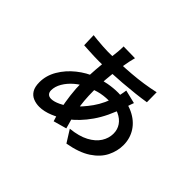

<svg xmlns="http://www.w3.org/2000/svg" viewBox="-139 -950 1277 1277"><g transform="rotate(45 500.0 -311.0)"><path d="M505 -672Q502 -662 499.5 -650.5Q497 -639 494 -627Q487 -592 479.5 -541Q472 -490 467.5 -434Q463 -378 463 -325Q463 -228 478 -154Q493 -80 512 -19L419 7Q406 -30 395 -81.5Q384 -133 376.5 -192Q369 -251 369 -311Q369 -373 373.5 -430.5Q378 -488 384 -538Q390 -588 394 -625Q395 -636 395.5 -650Q396 -664 396 -674ZM348 -575Q455 -575 562.5 -583.5Q670 -592 767 -614L768 -521Q726 -514 672.5 -508Q619 -502 561.5 -497.5Q504 -493 449 -490.5Q394 -488 348 -488Q328 -488 301 -489Q274 -490 248.5 -491.5Q223 -493 205 -494L202 -586Q216 -584 243.5 -581.5Q271 -579 300 -577Q329 -575 348 -575ZM711 -456Q708 -449 703.5 -435.5Q699 -422 694.5 -408.5Q690 -395 687 -387Q650 -274 595 -195Q540 -116 472 -66Q429 -35 378 -14Q327 7 283 7Q252 7 225.5 -4Q199 -15 183.5 -40.5Q168 -66 168 -110Q168 -173 202 -230.5Q236 -288 291 -332Q346 -376 408 -399Q450 -414 497 -422.5Q544 -431 589 -431Q673 -431 734 -402Q795 -373 827.5 -322.5Q860 -272 860 -209Q860 -153 833.5 -99.5Q807 -46 746.5 -6Q686 34 584 52L530 -34Q609 -42 659.5 -69Q710 -96 734.5 -134.5Q759 -173 759 -217Q759 -255 738.5 -285Q718 -315 679.5 -332.5Q641 -350 584 -350Q530 -350 486 -337.5Q442 -325 412 -311Q373 -294 338 -264Q303 -234 282 -198Q261 -162 261 -127Q261 -108 271.5 -97Q282 -86 302 -86Q328 -86 365 -103.5Q402 -121 438 -153Q487 -195 531 -257Q575 -319 601 -407Q604 -415 607 -429Q610 -443 612.5 -457Q615 -471 616 -479Z"/></g></svg>

Font: Noto Sans TC SemiBold
Style: Regular
Weight: 600
Designer: Ryoko NISHIZUKA  (kana, bopomofo & ideographs); Paul D. Hunt (Latin, Greek & Cyrillic); Sandoll Communications , Soo-you
Foundry: Adobe
Version: Version 2.004-H2;hotconv 1.0.118;makeotfexe 2.5.65603